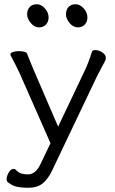

<svg xmlns="http://www.w3.org/2000/svg" viewBox="-20 -721 540 905"><path d="M347 -592Q325 -592 308 -612.5Q291 -633 291 -653Q291 -675 303 -688Q315 -701 337 -701Q357 -701 374.5 -681.5Q392 -662 392 -639Q392 -618 379.5 -605Q367 -592 347 -592ZM164 -592Q142 -592 125 -612.5Q108 -633 108 -653Q108 -675 120 -688Q132 -701 154 -701Q174 -701 191.5 -681.5Q209 -662 209 -639Q209 -618 196.5 -605Q184 -592 164 -592ZM106 164Q87 164 63 160Q39 156 16 137Q11 132 11 124Q11 110 21 92.5Q31 75 44 75Q51 75 57 82Q70 95 85 98Q100 101 113 101Q129 101 144.5 89Q160 77 174 46L218 -46L72 -377Q65 -392 52.5 -417Q40 -442 31 -458Q29 -462 29 -464Q29 -472 41.5 -476Q54 -480 69 -480Q83 -480 94.5 -477Q106 -474 108 -467Q115 -449 122.5 -430.5Q130 -412 138 -393L254 -124L377 -383Q387 -403 396.5 -428Q406 -453 413 -476Q416 -485 430 -485Q445 -485 462 -474Q479 -463 479 -447Q479 -441 476 -435Q468 -420 457 -399.5Q446 -379 437 -361L226 82Q206 124 180.5 144Q155 164 116 164Z"/></svg>

Font: Klee One SemiBold
Style: Regular
Weight: 600
Designer: Fontworks Inc.
Foundry: Fontworks Inc.
Version: Version 1.00;January 12, 2022;FontCreator 13.0.0.2683 64-bit